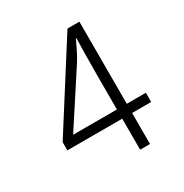

<svg xmlns="http://www.w3.org/2000/svg" viewBox="-167 -847 933 976"><g transform="rotate(-30 300.0 -359.0)"><path d="M434 0V-182H546V-236H434V-718H364L54 -230V-182H376V0ZM319 -543Q337 -572 350 -599Q363 -626 376 -653H379Q378 -611 377 -559Q376 -507 376 -435V-236H119Z"/></g></svg>

Font: Noto Sans Mono UI Light
Style: Regular
Weight: 300
Designer: Monotype Design team
Foundry: Monotype Imaging Inc.
Version: 1.000